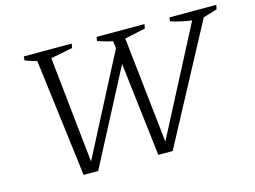

<svg xmlns="http://www.w3.org/2000/svg" viewBox="-90 -801 1268 956"><g transform="rotate(-15 544.5 -323.5)"><path d="M232 0 156 -607Q126 -615 95 -627L97 -647H344L340 -625L227 -603L285 -55L551 -568L546 -605Q507 -613 469 -627L472 -647H719L715 -625L608 -602L668 -55L953 -603Q896 -611 845 -627L848 -647H1089L1085 -625L1013 -603L691 0H617L560 -484L307 0Z"/></g></svg>

Font: Piazzolla SC Light
Style: Italic
Weight: 300
Italic angle: -11.3°
Designer: Juan Pablo del Peral
Foundry: Huerta Tipografica
Version: Version 1.330